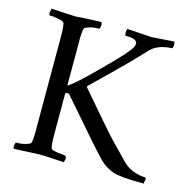

<svg xmlns="http://www.w3.org/2000/svg" viewBox="-84 -587 714 705"><g transform="rotate(15 273.0 -234.5)"><path d="M409 -495 495 -501Q498 -493 496.5 -484Q495 -475 494 -475Q493 -475 490 -475Q439 -472 413 -445Q359 -387 301.5 -331.5Q244 -276 229 -261Q227 -256 229 -255Q343 -121 376.5 -86Q410 -51 436 -25Q468 6 521 9Q526 12 522 22L521 32Q433 32 404 22Q375 12 352 -10Q329 -32 172 -214Q167 -219 157 -214V-65Q157 -19 161 -6Q163 3 207 6Q213 6 217 8Q222 13 220 22Q218 31 217 32Q136 27 123.5 27.5Q111 28 28 32Q23 27 25.5 18Q28 9 28 8Q51 8 67 3Q83 -2 84 -6Q89 -18 88 -65V-402Q88 -448 84 -461Q82 -470 38 -475Q32 -475 28 -475Q23 -480 25.5 -489Q28 -498 28 -501Q109 -496 122 -496Q135 -498 217 -501Q222 -496 220 -486Q218 -476 217 -475Q194 -475 178.5 -470Q163 -465 161 -461Q156 -446 157 -402V-243Q179 -255 247 -322.5Q315 -390 329.5 -407Q344 -424 352.5 -435.5Q361 -447 361 -458Q359 -476 316 -475Q311 -486 316 -501Q406 -495 409 -495Z"/></g></svg>

Font: AMoshref-Naskh
Style: Naskh
Weight: 500
Version: Version 0.001